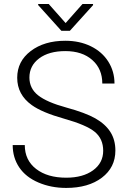

<svg xmlns="http://www.w3.org/2000/svg" viewBox="-20 -923 632 953"><path d="M492.2 -174.8Q492.2 -233.9 450.7 -268.3Q409.2 -302.7 298.8 -333.7Q188.5 -364.7 137.7 -401.4Q65.4 -453.1 65.4 -537.1Q65.4 -618.7 132.6 -669.7Q199.7 -720.7 304.2 -720.7Q375 -720.7 430.9 -693.4Q486.8 -666 517.6 -617.2Q548.3 -568.4 548.3 -508.3H487.8Q487.8 -581.1 438 -625.2Q388.2 -669.4 304.2 -669.4Q222.7 -669.4 174.3 -633.1Q126 -596.7 126 -538.1Q126 -483.9 169.4 -449.7Q212.9 -415.5 308.6 -389.4Q404.3 -363.3 453.6 -335.2Q502.9 -307.1 527.8 -268.1Q552.7 -229 552.7 -175.8Q552.7 -91.8 485.6 -41Q418.5 9.8 308.6 9.8Q233.4 9.8 170.7 -17.1Q107.9 -43.9 75.4 -92.3Q43 -140.6 43 -203.1H103Q103 -127.9 159.2 -84.5Q215.3 -41 308.6 -41Q391.6 -41 441.9 -77.6Q492.2 -114.3 492.2 -174.8ZM305.7 -808.6 389.6 -903.3H441.9V-897.5L326.7 -770H284.7L169.4 -897.9V-903.3H221.7Z"/></svg>

Font: Roboto-Light
Style: Regular
Weight: 300
Designer: Google
Version: Version 2.137; 2017